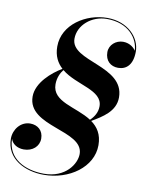

<svg xmlns="http://www.w3.org/2000/svg" viewBox="-86 -821 678 893"><g transform="rotate(10 253.0 -375.0)"><path d="M410 -169.5C410 -221 388 -252.5 357 -275C407 -304.5 465.5 -339 465.5 -405C465.5 -555.5 214 -530.5 214 -638.5C214 -702.5 275 -755 347.5 -755C449.5 -755 498 -689.5 500 -631.5C494.5 -641.5 474 -663.5 440 -663.5C406 -663.5 375.5 -638 375.5 -603.5C375.5 -562.5 402 -540 437 -540C477 -540 505.5 -567.5 505.5 -628.5C505.5 -694.5 446 -760 348 -760C248 -760 141.5 -693 141.5 -589C141.5 -543.5 159 -513 183.5 -490.5C136.5 -463 69 -405.5 69 -340C69 -197 331 -227 331 -114C331 -67.5 285 5 182.5 5C94.5 5 9.5 -35.5 9 -129.5C15.5 -107 39 -90 71 -90C112 -90 142.5 -116.5 142.5 -153.5C142.5 -192 115.5 -214 80.5 -214C35.5 -214 3.5 -173 3.5 -129.5C3.5 -33.5 94.5 10 182.5 10C302.5 10 410 -65.5 410 -169.5ZM164 -414.5C164 -445.5 176.5 -470.5 189 -485.5C259.5 -427.5 383.5 -426 383.5 -348.5C383.5 -320.5 370 -298 350.5 -279.5C278 -327 164 -330.5 164 -414.5Z"/></g></svg>

Font: Bodoni* 36pt Medium
Style: Italic
Weight: 500
Italic angle: -13°
Version: Version 2.3